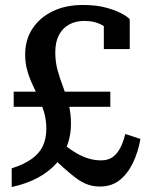

<svg xmlns="http://www.w3.org/2000/svg" viewBox="-20 -739 600 771"><path d="M27 12V-63Q77 -79 107.5 -101Q138 -123 152 -152.5Q166 -182 166 -222Q166 -257 157.5 -286.5Q149 -316 136.5 -343.5Q124 -371 111 -398.5Q98 -426 89.5 -456Q81 -486 81 -520Q81 -579 110 -623.5Q139 -668 191 -693.5Q243 -719 313 -719Q364 -719 401 -709.5Q438 -700 463 -687.5Q488 -675 501 -662V-542H397V-650Q408 -649 415.5 -644.5Q423 -640 427.5 -633.5Q432 -627 433 -620Q434 -613 432 -606Q413 -626 386 -640.5Q359 -655 318 -655Q284 -655 257.5 -640.5Q231 -626 216.5 -598Q202 -570 202 -529Q202 -490 211.5 -456Q221 -422 233.5 -389.5Q246 -357 255.5 -321Q265 -285 265 -241Q265 -196 250 -155.5Q235 -115 205.5 -82Q176 -49 131.5 -25Q87 -1 27 12ZM382 10Q353 10 329.5 1Q306 -8 283 -25.5Q260 -43 232.5 -68Q205 -93 169 -126Q169 -133 172.5 -141.5Q176 -150 182 -158Q188 -166 194.5 -173Q201 -180 208 -183Q243 -152 273 -132.5Q303 -113 330.5 -104Q358 -95 386 -95Q411 -95 429 -106Q447 -117 460.5 -140.5Q474 -164 483 -201L544 -181Q535 -130 514.5 -86.5Q494 -43 461.5 -16.5Q429 10 382 10ZM35 -371H423V-310H35Z"/></svg>

Font: Roboto Serif 36pt Medium
Style: Regular
Weight: 500
Designer: Greg Gazdowicz
Foundry: Commercial Type
Version: Version 1.008